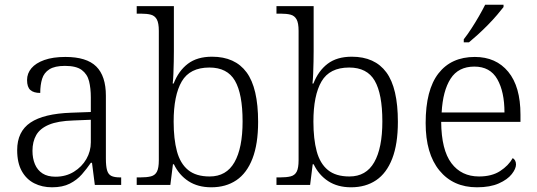

<svg xmlns="http://www.w3.org/2000/svg" viewBox="-20 -786 2284 816"><path d="M201 10Q159 10 125.5 -7Q92 -24 72.5 -59Q53 -94 53 -148Q53 -227 109.5 -265Q166 -303 283 -307L366 -310V-372Q366 -411 358.5 -441Q351 -471 327.5 -488.5Q304 -506 256 -506Q213 -506 190 -491.5Q167 -477 159 -451Q151 -425 151 -391Q123 -391 109 -403.5Q95 -416 95 -446Q95 -474 113.5 -496Q132 -518 168.5 -531Q205 -544 258 -544Q348 -544 389 -503.5Q430 -463 430 -379V-112Q430 -80 435 -62.5Q440 -45 453 -38.5Q466 -32 491 -32H495V0H383L371 -94H366Q349 -69 328 -45Q307 -21 276.5 -5.5Q246 10 201 10ZM216 -35Q260 -35 294 -56Q328 -77 347 -110Q366 -143 366 -181V-277L292 -274Q226 -272 188 -256Q150 -240 134 -212Q118 -184 118 -145Q118 -113 128.5 -88Q139 -63 160.5 -49Q182 -35 216 -35Z M878 10Q821 10 781 -16Q741 -42 719 -88H715L704 0H561V-32H575Q604 -32 621.5 -36.5Q639 -41 647 -56.5Q655 -72 655 -105V-655Q655 -688 646.5 -703.5Q638 -719 621.5 -723.5Q605 -728 579 -728H561V-760H719V-569Q719 -551 718.5 -524.5Q718 -498 717 -473Q716 -448 714 -431H718Q739 -485 778.5 -515Q818 -545 881 -545Q979 -545 1028 -478.5Q1077 -412 1077 -268Q1077 -174 1053 -112Q1029 -50 984.5 -20Q940 10 878 10ZM871 -36Q942 -36 976.5 -96.5Q1011 -157 1011 -270Q1011 -387 978.5 -443Q946 -499 870 -499Q787 -499 752.5 -440Q718 -381 718 -269Q718 -195 732 -143Q746 -91 779.5 -63.5Q813 -36 871 -36Z M1472 10Q1415 10 1375 -16Q1335 -42 1313 -88H1309L1298 0H1155V-32H1169Q1198 -32 1215.5 -36.5Q1233 -41 1241 -56.5Q1249 -72 1249 -105V-655Q1249 -688 1240.5 -703.5Q1232 -719 1215.5 -723.5Q1199 -728 1173 -728H1155V-760H1313V-569Q1313 -551 1312.5 -524.5Q1312 -498 1311 -473Q1310 -448 1308 -431H1312Q1333 -485 1372.5 -515Q1412 -545 1475 -545Q1573 -545 1622 -478.5Q1671 -412 1671 -268Q1671 -174 1647 -112Q1623 -50 1578.5 -20Q1534 10 1472 10ZM1465 -36Q1536 -36 1570.5 -96.5Q1605 -157 1605 -270Q1605 -387 1572.5 -443Q1540 -499 1464 -499Q1381 -499 1346.5 -440Q1312 -381 1312 -269Q1312 -195 1326 -143Q1340 -91 1373.5 -63.5Q1407 -36 1465 -36Z M2007 10Q1906 10 1847.5 -61.5Q1789 -133 1789 -263Q1789 -404 1843.5 -474Q1898 -544 1998 -544Q2088 -544 2140 -481Q2192 -418 2192 -299V-268H1855Q1856 -149 1898.5 -92.5Q1941 -36 2016 -36Q2070 -36 2105.5 -59Q2141 -82 2159 -114Q2165 -111 2169 -104Q2173 -97 2173 -87Q2173 -69 2155 -46Q2137 -23 2100 -6.5Q2063 10 2007 10ZM2124 -308Q2124 -396 2093.5 -449.5Q2063 -503 1996 -503Q1928 -503 1895 -451.5Q1862 -400 1857 -308ZM1951 -619Q1966 -638 1983 -664Q2000 -690 2015.5 -717Q2031 -744 2042 -766H2120V-756Q2110 -743 2093 -723Q2076 -703 2054.5 -681Q2033 -659 2011.5 -639.5Q1990 -620 1973 -606H1951Z"/></svg>

Font: Noto Serif Armenian Light
Style: Regular
Weight: 300
Version: Version 2.007